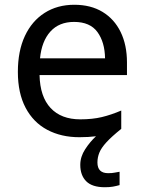

<svg xmlns="http://www.w3.org/2000/svg" viewBox="-20 -566 604 806"><path d="M389 116Q389 161 434 161Q451 161 462.5 158.5Q474 156 482 155V211Q468 215 454 217.5Q440 220 420 220Q367 220 342 195Q317 170 317 126Q317 92 337.5 60.5Q358 29 383 6Q352 10 313 10Q237 10 178.5 -21Q120 -52 87.5 -113.5Q55 -175 55 -264Q55 -352 84.5 -415Q114 -478 167.5 -512Q221 -546 292 -546Q361 -546 410.5 -516Q460 -486 486.5 -431.5Q513 -377 513 -304V-251H146Q148 -160 192.5 -112.5Q237 -65 317 -65Q368 -65 407.5 -74.5Q447 -84 489 -102V-25Q449 7 427 31Q405 55 397 75Q389 95 389 116ZM291 -474Q228 -474 191.5 -433.5Q155 -393 148 -321H421Q420 -389 389 -431.5Q358 -474 291 -474Z"/></svg>

Font: Noto Sans Old Persian
Style: Regular
Weight: 400
Designer: Monotype Design Team
Foundry: Monotype Imaging Inc.
Version: Version 2.001; ttfautohint (v1.8.4.7-5d5b)